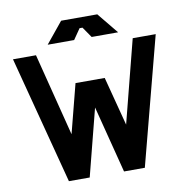

<svg xmlns="http://www.w3.org/2000/svg" viewBox="-92 -948 1003 1036"><g transform="rotate(-10 410.0 -430.0)"><path d="M801 -700H675L559 -247L489 -515H329L260 -247L145 -700H19L202 0H316L410 -367L504 0H618ZM217 -745H362L402 -803H418L458 -745H603L509 -860H311Z"/></g></svg>

Font: Fervojo
Style: Bold
Weight: 700
Designer: kohakuno
Version: ver.1.0